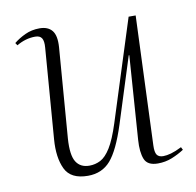

<svg xmlns="http://www.w3.org/2000/svg" viewBox="-66 -590 685 671"><g transform="rotate(-10 277.0 -254.5)"><path d="M24 -487Q41 -501 64.5 -512Q88 -523 116 -523Q146 -523 160.5 -505Q175 -487 172 -446L147 -126Q143 -68 158 -44Q173 -20 205 -20Q226 -20 244.5 -29.5Q263 -39 280.5 -67Q298 -95 316 -151L430 -509H455L437 -51Q436 -27 442.5 -17.5Q449 -8 465 -8Q477 -8 493 -12.5Q509 -17 531 -28L536 -18Q516 -5 492.5 4.5Q469 14 442 14Q405 14 395 -11Q385 -36 388 -79L409 -376H407L333 -143Q305 -56 274.5 -21Q244 14 194 14Q133 14 113.5 -27Q94 -68 99 -132L124 -453Q126 -476 119.5 -486.5Q113 -497 96 -497Q62 -497 30 -478Z"/></g></svg>

Font: Display Extralight
Style: Italic
Weight: 200
Italic angle: -2°
Designer: Latin by Veronika Burian and Jose Scaglione. Greek by Irene Vlachou. Cyrillic by Vera Evstafieva
Foundry: TypeTogether
Version: Version 3.002